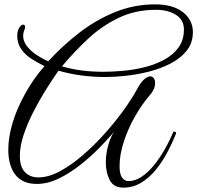

<svg xmlns="http://www.w3.org/2000/svg" viewBox="-20 -796 904 880"><path d="M545 64Q501 64 483 29.5Q465 -5 465 -51Q465 -92 476.5 -132Q488 -172 504 -193Q477 -161 437 -120Q397 -79 349 -41Q301 -3 250 22Q199 47 149 47Q83 47 50.5 5Q18 -37 18 -110Q18 -167 37.5 -232.5Q57 -298 95 -366Q113 -399 135.5 -431.5Q158 -464 184 -493Q153 -508 124 -526.5Q95 -545 77 -571Q59 -597 59 -633Q59 -652 67.5 -667.5Q76 -683 86 -683Q95 -683 95 -672Q95 -665 91 -657Q86 -644 86 -633Q86 -606 105 -582.5Q124 -559 151 -542Q178 -525 201 -515Q265 -585 341.5 -644.5Q418 -704 506 -740Q594 -776 691 -776Q772 -776 818 -740.5Q864 -705 864 -649Q864 -599 835.5 -563.5Q807 -528 761 -504.5Q715 -481 661.5 -467.5Q608 -454 556 -448.5Q504 -443 465 -443Q408 -443 354.5 -450Q301 -457 248 -472Q222 -435 191.5 -386.5Q161 -338 133.5 -284.5Q106 -231 88.5 -178.5Q71 -126 71 -81Q71 -32 94 -7.5Q117 17 156 17Q203 17 255.5 -11.5Q308 -40 361 -86Q414 -132 462 -186Q510 -240 548 -293Q586 -346 608 -387Q625 -419 641 -432.5Q657 -446 668 -446Q679 -446 685 -437.5Q691 -429 691 -415Q691 -387 666 -359Q632 -320 600 -264.5Q568 -209 548 -148.5Q528 -88 528 -35Q528 2 539.5 18Q551 34 570 34Q599 34 628.5 14.5Q658 -5 685 -38Q712 -71 735 -111.5Q758 -152 775 -193Q780 -193 783.5 -192Q787 -191 787 -184Q770 -141 746.5 -97Q723 -53 693 -16.5Q663 20 626 42Q589 64 545 64ZM456 -467Q496 -467 545 -471.5Q594 -476 642.5 -488Q691 -500 732 -522Q773 -544 798 -578Q823 -612 823 -661Q823 -705 786.5 -728Q750 -751 694 -751Q601 -751 524.5 -714.5Q448 -678 384.5 -619Q321 -560 264 -492Q308 -479 354.5 -473Q401 -467 456 -467Z"/></svg>

Font: Great Vibes
Style: Regular
Weight: 400
Designer: Robert E. Leuschke, Viktoriya Grabowska, Viviana Monsalve, Eben Sorkin
Foundry: Robert E. Leuschke
Version: Version 1.103; ttfautohint (v1.8.4.7-5d5b)